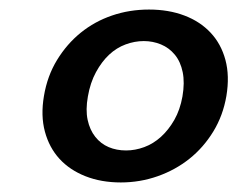

<svg xmlns="http://www.w3.org/2000/svg" viewBox="-20 -729 497 402"><path d="M72 -528Q79 -570 99.5 -603.5Q120 -637 149 -660.5Q178 -684 214.5 -696.5Q251 -709 292 -709Q333 -709 366 -696.5Q399 -684 421 -660.5Q443 -637 452 -603.5Q461 -570 454 -528Q447 -487 426.5 -453.5Q406 -420 376.5 -396.5Q347 -373 310 -360Q273 -347 233 -347Q192 -347 159 -360Q126 -373 104.5 -396.5Q83 -420 74 -453.5Q65 -487 72 -528ZM362 -527Q367 -556 362.5 -578Q358 -600 346 -614.5Q334 -629 317 -636Q300 -643 281 -643Q262 -643 243 -636Q224 -629 208.5 -614.5Q193 -600 181 -578Q169 -556 164 -527Q159 -499 163.5 -478Q168 -457 179.5 -442.5Q191 -428 207.5 -421Q224 -414 244 -414Q263 -414 282 -421Q301 -428 317 -442.5Q333 -457 345 -478Q357 -499 362 -527Z"/></svg>

Font: SVN-Poppins Medium
Style: Italic
Weight: 500
Italic angle: -10°
Designer: Ninad Kale (Devanagari), Jonny Pinhorn (Latin)
Foundry: Indian Type Foundry
Version: Version 3.002 2017; ttfautohint (v1.8.3)